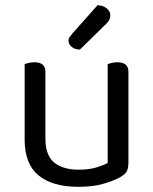

<svg xmlns="http://www.w3.org/2000/svg" viewBox="-20 -707 590 740"><path d="M75 -460Q80 -462 90.5 -464.5Q101 -467 113 -467Q155 -467 155 -430V-173Q155 -108 189 -80.5Q223 -53 283 -53Q323 -53 351 -61.5Q379 -70 395 -79V-460Q400 -462 410.5 -464.5Q421 -467 432 -467Q475 -467 475 -430V-82Q475 -61 469.5 -48.5Q464 -36 443 -24Q420 -11 379.5 1Q339 13 282 13Q182 13 128.5 -31Q75 -75 75 -169ZM356 -687Q378 -686 391.5 -674.5Q405 -663 405 -649Q405 -635 399 -626.5Q393 -618 379 -605L288 -516Q268 -516 256 -526.5Q244 -537 244 -550Q244 -558 249 -565Q254 -572 259 -578Z"/></svg>

Font: Baloo Bhai 2
Style: Regular
Weight: 400
Designer: Supriya Tembe, Noopur Datye and Ek Type
Foundry: Ek Type
Version: Version 1.640;PS 1.000;hotconv 16.6.51;makeotf.lib2.5.65220;